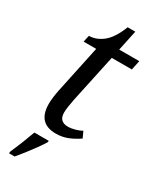

<svg xmlns="http://www.w3.org/2000/svg" viewBox="-222 -720 817 1003"><g transform="rotate(30 186.0 -219.0)"><path d="M183 10Q74 10 74 -107Q74 -125 77 -148.5Q80 -172 84 -191L145 -479H69L78 -519Q121 -519 161 -550.5Q201 -582 231 -659H277L251 -536H372L360 -479H239L178 -194Q173 -169 169.5 -146.5Q166 -124 166 -108Q166 -79 180 -66Q194 -53 219 -53Q240 -53 262.5 -59.5Q285 -66 301 -75L318 -38Q288 -17 254.5 -3.5Q221 10 183 10ZM25 208Q40 175 55.5 136Q71 97 84 61H171L169 71Q156 92 136.5 119Q117 146 96 173Q75 200 57 221H23Z"/></g></svg>

Font: NotoSerif-Italic
Style: Regular
Weight: 400
Italic angle: -12°
Designer: Monotype Design Team
Foundry: Monotype Imaging Inc.
Version: Version 2.007; ttfautohint (v1.8) -l 8 -r 50 -G 200 -x 14 -D